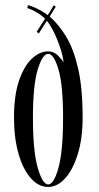

<svg xmlns="http://www.w3.org/2000/svg" viewBox="-20 -730 393 761"><path d="M171 11Q132.5 11 101.8 -24Q71 -59 53.2 -121.2Q35.5 -183.5 35.5 -264.5Q35.5 -351.5 55.2 -409.8Q75 -468 106 -497.2Q137 -526.5 171 -526.5Q193.5 -526.5 210.2 -509.5Q227 -492.5 232 -482Q229.5 -509 218 -543Q206.5 -577 191.8 -606Q177 -635 165.5 -647.5L134 -597.5L125 -603.5L158.5 -655.5Q147.5 -667.5 126.5 -680.2Q105.5 -693 88 -698L91 -710Q104.5 -706 122.5 -698Q140.5 -690 156.5 -679L169.5 -670L193 -709L201 -703.5L177 -664.5Q212 -634 241.8 -585.5Q271.5 -537 289.5 -459.2Q307.5 -381.5 307.5 -263.5Q307.5 -180.5 288.2 -118.8Q269 -57 238 -23Q207 11 171 11ZM171 1Q193.5 1 211.8 -65.2Q230 -131.5 230 -263.5Q230 -392.5 211.8 -454.5Q193.5 -516.5 171 -516.5Q148.5 -516.5 129.5 -454.5Q110.5 -392.5 110.5 -263.5Q110.5 -131.5 129.5 -65.2Q148.5 1 171 1Z"/></svg>

Font: Imbue 100pt
Style: Regular
Weight: 400
Designer: Tyler Finck
Foundry: Etcetera Type Company
Version: Version 1.102; ttfautohint (v1.8.3)